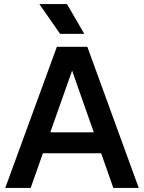

<svg xmlns="http://www.w3.org/2000/svg" viewBox="-20 -932 715 952"><path d="M6 0 262 -700H413L668 0H542L329 -606H346L132 0ZM118 -172 158 -276H518L559 -172ZM278 -764 175 -912H312L398 -764Z"/></svg>

Font: SUSE Thin SemiBold
Style: Regular
Weight: 600
Version: Version 1.000